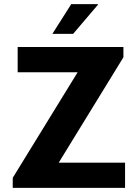

<svg xmlns="http://www.w3.org/2000/svg" viewBox="-20 -915 671 935"><path d="M235 -750H336L457 -892L456 -895H327ZM42 0H589V-123H266L581 -636V-686H66V-563H358L42 -49Z"/></svg>

Font: Chivo
Style: Bold
Weight: 700
Designer: Hector Gatti
Foundry: Omnibus-Type
Version: Version 1.003;PS 001.003;hotconv 1.0.70;makeotf.lib2.5.58329